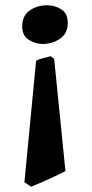

<svg xmlns="http://www.w3.org/2000/svg" viewBox="-20 -451 345 722"><path d="M234.9 -364.3Q234.9 -326.2 206.3 -305.9Q177.7 -285.6 140.1 -285.6Q113.8 -285.6 88.6 -301Q63.5 -316.4 63.5 -352.5Q63.5 -391.6 91.6 -411.4Q119.6 -431.2 157.7 -431.2Q186 -431.2 210.4 -416Q234.9 -400.9 234.9 -364.3ZM226.1 192.4Q212.4 199.7 186.5 211.9Q160.6 224.1 135.3 235.1Q109.9 246.1 96.7 251L71.8 234.4L115.7 -222.2Q124 -228 141.8 -232.2Q159.7 -236.3 170.4 -239.7L183.6 -230Z"/></svg>

Font: Dai Banna SIL
Style: Bold
Weight: 700
Designer: Victor Gaultney
Foundry: SIL International
Version: Version 4.000